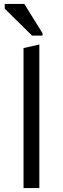

<svg xmlns="http://www.w3.org/2000/svg" viewBox="-20 -951 319 971"><path d="M99 -708V0H179V-726ZM142 -771H195V-783L103 -931H4V-907Z"/></svg>

Font: Frost Regular
Style: Regular
Weight: 400
Designer: Lee Frost
Foundry: Lee Frost for Ice Communication Norge AS
Version: Version 2.011;hotconv 1.0.107;makeotfexe 2.5.65593